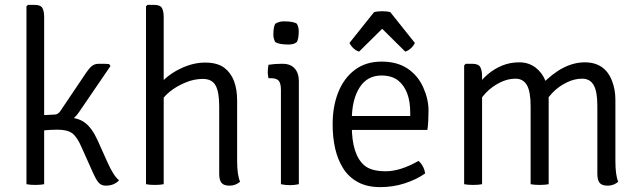

<svg xmlns="http://www.w3.org/2000/svg" viewBox="-20 -755 2625 787"><path d="M161 0Q147 3 124.8 3Q102.5 3 88.5 0V-729L94.5 -735H121.5Q146.5 -735 153.8 -722.2Q161 -709.5 161 -684.5ZM420 -91Q446.5 -31.5 468 -16.5Q461.5 -7.5 447.2 -0.8Q433 6 413.5 6Q394 6 383 -8Q372 -22 361.5 -46L315 -150Q296.5 -193 276.8 -208.2Q257 -223.5 214.5 -223.5Q193 -223.5 157 -220.5L123.5 -217.5V-274.5H244.5Q298.5 -274.5 328 -252.2Q357.5 -230 380.5 -179ZM306 -298.5Q287.5 -270 264.5 -258.8Q241.5 -247.5 210.5 -247.5H129.5V-281.5L204.5 -285.5Q217 -285.5 226.5 -298.5L333.5 -457.5Q345 -474.5 356.2 -484Q367.5 -493.5 384 -493.5H409Q417 -493.5 427 -492.5L433 -484.5Z M651 0Q637 3 614.8 3Q592.5 3 578.5 0V-729L584.5 -735H611.5Q636.5 -735 643.8 -722.2Q651 -709.5 651 -684.5ZM964 -10Q945.5 6 921 6Q896.5 6 887.5 -6Q878.5 -18 878.5 -42.5V-319Q878.5 -378.5 863.5 -405Q848.5 -431.5 811.8 -431.5Q775 -431.5 741 -417Q664.5 -385.5 631 -326.5V-405Q663.5 -446 716.5 -472.2Q769.5 -498.5 820.5 -498.5Q871.5 -498.5 899.5 -477Q952 -437.5 952 -342.5V-95Q952 -38.5 964 -10Z M1205 0Q1168 8 1131.5 0V-386Q1131.5 -413.5 1122.5 -424Q1113.5 -434.5 1090 -434.5H1080.5Q1077.5 -449 1077.5 -459Q1077.5 -473.5 1080.5 -489.5Q1107.5 -493.5 1131 -493.5H1139.5Q1170.5 -493.5 1187.8 -474.5Q1205 -455.5 1205 -422ZM1108 -583Q1100.5 -597 1100.5 -613Q1100.5 -643.5 1108 -657.5Q1123.5 -667.5 1143.5 -667.5Q1183.5 -667.5 1197 -657.5Q1204.5 -643.5 1204.5 -627.5Q1204.5 -597 1197 -583Q1185.5 -572.5 1163 -572.5Q1122.5 -572.5 1108 -583Z M1732 -222.5H1388.5V-279.5H1661.5V-293.5Q1661.5 -385 1612 -425Q1586 -445.5 1543.5 -445.5Q1484.5 -445.5 1453.2 -395.2Q1422 -345 1422 -263V-239.5Q1422 -121 1473.5 -77Q1501.5 -53 1561.2 -53Q1621 -53 1695.5 -95.5Q1718.5 -74.5 1722.5 -44Q1688 -19.5 1640 -3.8Q1592 12 1538.2 12Q1484.5 12 1446.5 -8.8Q1408.5 -29.5 1386 -66Q1343.5 -134 1343.5 -246Q1343.5 -320 1367 -378Q1390.5 -436 1435.2 -469.2Q1480 -502.5 1544 -502.5Q1608 -502.5 1650.8 -473.8Q1693.5 -445 1715 -396.5Q1736.5 -348 1736.5 -302Q1736.5 -256 1732 -222.5ZM1546.5 -709Q1567 -709 1580 -705L1680.5 -579Q1674.5 -566 1663.2 -556.2Q1652 -546.5 1641 -543.5L1546.5 -637L1452 -543.5Q1441 -546.5 1429.8 -556.2Q1418.5 -566 1412.5 -579L1513 -705Q1526 -709 1546.5 -709Z M1956 0Q1942 3 1919.2 3Q1896.5 3 1882.5 0V-486.5L1888.5 -493.5H1916Q1941 -493.5 1948.5 -480.2Q1956 -467 1956 -442ZM2229 0Q2214 3 2192 3Q2170 3 2155 0V-320Q2155 -379.5 2139.8 -406Q2124.5 -432.5 2092.8 -432.5Q2061 -432.5 2030 -417Q1962 -383.5 1929.5 -310.5V-392.5Q1972.5 -459.5 2039 -486.5Q2071 -499.5 2108.8 -499.5Q2146.5 -499.5 2174.5 -478.5Q2229 -437.5 2229 -345.5ZM2514 -10Q2495.5 6 2471 6Q2446.5 6 2437.5 -6Q2428.5 -18 2428.5 -42.5V-321Q2428.5 -380.5 2413.2 -406.5Q2398 -432.5 2366.5 -432.5Q2335 -432.5 2305 -418Q2237.5 -386.5 2200.5 -310V-408.5Q2288 -499.5 2377 -499.5Q2460 -499.5 2489 -422.5Q2502.5 -387.5 2502.5 -345V-95Q2502.5 -37 2514 -10Z"/></svg>

Font: Signika-CLs Light
Style: CLs-Regular
Weight: 300
Version: Version 2.003;gftools[0.9.32]